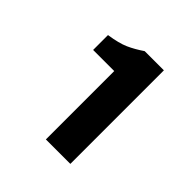

<svg xmlns="http://www.w3.org/2000/svg" viewBox="-118 -881 566 566"><g transform="rotate(45 165.0 -598.0)"><path d="M151 -403V-688H63V-750Q103 -756 125.5 -766Q148 -776 173 -793H253V-403Z"/></g></svg>

Font: Assistant ExtraLight
Style: Bold
Weight: 700
Version: Version 3.000